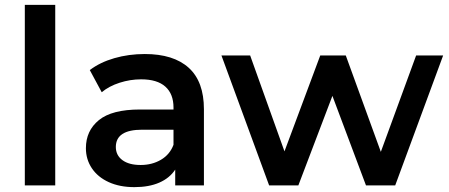

<svg xmlns="http://www.w3.org/2000/svg" viewBox="-20 -762 1845 789"><path d="M82 -742H207V0H82Z M818 -313V0H700V-65Q677 -30 634.5 -11.5Q592 7 532 7Q472 7 427 -13.5Q382 -34 357.5 -70.5Q333 -107 333 -153Q333 -225 386.5 -268.5Q440 -312 555 -312H693V-320Q693 -376 659.5 -406Q626 -436 560 -436Q515 -436 471.5 -422Q428 -408 398 -383L349 -474Q391 -506 450 -523Q509 -540 575 -540Q693 -540 755.5 -483.5Q818 -427 818 -313ZM693 -167V-229H564Q456 -229 456 -158Q456 -124 483 -104Q510 -84 558 -84Q605 -84 641.5 -105.5Q678 -127 693 -167Z M1801 -534 1604 0H1484L1346 -368L1206 0H1086L890 -534H1008L1149 -140L1296 -534H1401L1545 -138L1690 -534Z"/></svg>

Font: APTA Sans SemiBold
Style: Bold
Weight: 600
Version: Version 7.200